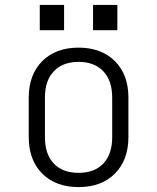

<svg xmlns="http://www.w3.org/2000/svg" viewBox="-20 -753 640 782"><path d="M300 9Q207 9 152 -46Q97 -101 97 -195V-355Q97 -449 152 -504Q207 -559 300 -559Q393 -559 448 -504Q503 -449 503 -356V-195Q503 -101 448 -46Q393 9 300 9ZM300 -49Q365 -49 401 -87Q437 -125 437 -195V-355Q437 -425 400.5 -463Q364 -501 300 -501Q236 -501 199.5 -463Q163 -425 163 -355V-195Q163 -125 199 -87Q235 -49 300 -49ZM142 -733H241V-630H142ZM359 -733H458V-630H359Z"/></svg>

Font: Tiny ExtraLight
Style: Regular
Weight: 200
Monospace: yes
Designer: Philipp Nurullin, Konstantin Bulenkov
Foundry: JetBrains
Version: Version 2.251; ttfautohint (v1.8.4.7-5d5b)